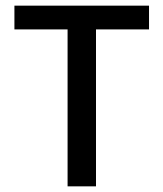

<svg xmlns="http://www.w3.org/2000/svg" viewBox="-20 -659 578 679"><path d="M219 0V-621.5H319.5V0ZM31 -555V-639H507V-555Z"/></svg>

Font: Anek Telugu Medium
Style: Regular
Weight: 500
Designer: Omkar Bhoir (Telugu), Yesha Goshar (Latin)
Foundry: Ek Type
Version: Version 1.003